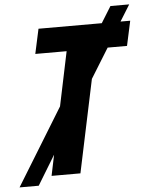

<svg xmlns="http://www.w3.org/2000/svg" viewBox="-108 -839 719 928"><g transform="rotate(-5 251.5 -375.5)"><path d="M-51 42 178 -331 233 -594H81L107 -714H414L463 -793H554L505 -714H552L526 -594H432L343 -450L248 0H108L129 -101L42 42Z"/></g></svg>

Font: Noto Sans SemiCondensed
Style: Bold Italic
Weight: 700
Width: 4
Italic angle: -12°
Designer: Monotype Design Team
Foundry: Monotype Imaging Inc.
Version: Version 2.013; ttfautohint (v1.8.4.7-5d5b)